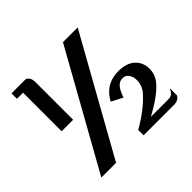

<svg xmlns="http://www.w3.org/2000/svg" viewBox="-170 -945 1152 1152"><g transform="rotate(-45 405.5 -369.0)"><path d="M58.6 -738.3H179.7Q208 -725.1 208 -684.6V-364.7H110.4V-691.9H58.6ZM440.9 0V-45.4Q550.8 -107.9 615.2 -180.2Q647 -215.8 647 -264.2Q647 -292.5 631.3 -313.5Q617.7 -332 592.3 -332Q543.5 -332 516.1 -245.1L444.3 -282.2Q452.1 -297.9 465.8 -315.4Q516.6 -379.4 606.4 -379.4Q675.8 -379.4 712.9 -344.2Q749 -310.1 749 -257.3Q749 -203.1 709 -160.2Q657.2 -104.5 550.3 -47.4H698.2Q735.8 -47.4 749 -85.4H752V-28.3Q738.8 0 698.2 0ZM82.5 0 494.1 -737.3H619.1L207.5 0Z"/></g></svg>

Font: Berenika
Style: Bold
Weight: 700
Designer: Wojciech Kalinowski "wmk69" (wmk69@o2.pl)
Foundry: Wojciech Kalinowski "wmk69" (wmk69@o2.pl)
Version: Version 3.1.0; 2021-05-14